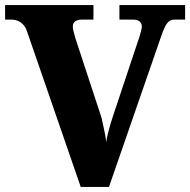

<svg xmlns="http://www.w3.org/2000/svg" viewBox="-20 -734 747 754"><path d="M86 -611Q80 -629 69.5 -639Q59 -649 48 -653Q37 -657 27 -657H0V-714H347V-657H300Q286 -657 276 -650.5Q266 -644 266 -630Q266 -623 268 -614Q270 -605 272.5 -597Q275 -589 277 -581L375 -283Q379 -272 383 -252.5Q387 -233 391.5 -212Q396 -191 397 -175Q399 -190 403.5 -208.5Q408 -227 413.5 -246Q419 -265 424 -279L522 -573Q526 -583 529 -594Q532 -605 534.5 -614.5Q537 -624 537 -630Q537 -642 528.5 -649.5Q520 -657 504 -657H449V-714H707V-657H666Q654 -657 645.5 -651.5Q637 -646 629 -631Q621 -616 611 -586L408 0H297Z"/></svg>

Font: Noto Serif Bengali ExtraBold
Style: Regular
Weight: 800
Designer: Juan Bruce, Universal Thirst, Indian Type Foundry and the Monotype Design Team.
Foundry: Monotype Imaging Inc.
Version: Version 2.003